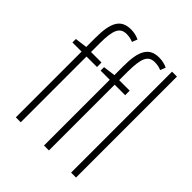

<svg xmlns="http://www.w3.org/2000/svg" viewBox="-211 -893 1022 1022"><g transform="rotate(45 300.0 -382.5)"><path d="M195 -495V-529H116V-593C116 -694 132 -731 183 -731C199 -731 216 -728 232 -721L244 -751C227 -759 207 -765 182 -765C104 -765 79 -711 79 -598V-530L10 -521V-495H79V0H116V-495ZM407 -495V-529H328V-593C329 -694 344 -731 395 -731C411 -731 429 -728 444 -721L456 -751C440 -759 419 -765 394 -765C317 -765 291 -711 291 -598V-530L222 -521V-495H291V0H328V-495ZM532 0V-760H495V0Z"/></g></svg>

Font: Noto Sans ExtraCondensed ExtraLight
Style: Regular
Weight: 200
Width: 2
Designer: Monotype Design Team
Foundry: Monotype Imaging Inc.
Version: Version 2.013